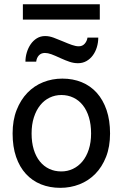

<svg xmlns="http://www.w3.org/2000/svg" viewBox="-20 -882 597 914"><path d="M130.4 -246.6Q130.4 -204.1 140.6 -170.4Q150.9 -136.7 169.7 -113.5Q188.5 -90.3 214.4 -78.1Q240.2 -65.9 272 -65.9Q301.3 -65.9 327.1 -78.1Q353 -90.3 372.3 -113.5Q391.6 -136.7 402.6 -170.4Q413.6 -204.1 413.6 -246.6Q413.6 -289.6 403.3 -323.5Q393.1 -357.4 374.3 -381.1Q355.5 -404.8 329.3 -417.2Q303.2 -429.7 272 -429.7Q242.2 -429.7 216.3 -417.2Q190.4 -404.8 171.4 -381.1Q152.3 -357.4 141.4 -323.5Q130.4 -289.6 130.4 -246.6ZM40 -246.6Q40 -309.6 59.1 -358.2Q78.1 -406.7 110.4 -440.2Q142.6 -473.6 185.5 -490.7Q228.5 -507.8 276.9 -507.8Q327.1 -507.8 368.9 -490.7Q410.6 -473.6 440.7 -440.2Q470.7 -406.7 487.3 -358.2Q503.9 -309.6 503.9 -246.6Q503.9 -183.6 484.9 -135.3Q465.8 -86.9 433.6 -54.2Q401.4 -21.5 358.4 -4.6Q315.4 12.2 267.1 12.2Q216.8 12.2 175 -4.6Q133.3 -21.5 103.3 -54.2Q73.2 -86.9 56.6 -135.3Q40 -183.6 40 -246.6ZM101.1 -588.4Q101.1 -610.8 107.7 -632.6Q114.3 -654.3 126.2 -671.6Q138.2 -689 155.5 -699.7Q172.9 -710.4 194.8 -710.4Q205.1 -710.4 214.8 -708.5Q224.6 -706.5 234.6 -702.9Q244.6 -699.2 255.6 -694.6Q266.6 -689.9 279.3 -685.1Q292.5 -679.7 303 -675.3Q313.5 -670.9 322.5 -668Q331.5 -665 339.4 -663.3Q347.2 -661.6 355 -661.6Q372.1 -661.6 383.1 -673.8Q394 -686 396.5 -703.1H447.8Q447.8 -679.7 441.2 -657.7Q434.6 -635.7 422.1 -618.7Q409.7 -601.6 391.6 -591.3Q373.5 -581.1 351.1 -581.1Q331.5 -581.1 311.8 -587.6Q292 -594.2 269.5 -604.5Q241.2 -617.7 224.4 -623.8Q207.5 -629.9 193.8 -629.9Q175.8 -629.9 165 -618.2Q154.3 -606.4 152.3 -588.4ZM88.9 -861.8H455.1V-788.6H88.9Z"/></svg>

Font: Andika FrenchTight
Style: Regular
Weight: 400
Designer: Victor Gaultney, Annie Olsen, Julie Remington, Don Collingsworth, Eric Hays, Becca Hirsbrunner
Foundry: SIL International
Version: Version 5.000 ; Dig1 Dig4Opn Dig7 LnSpcTght